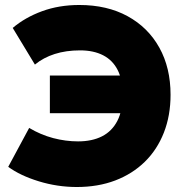

<svg xmlns="http://www.w3.org/2000/svg" viewBox="-20 -735 738 770"><path d="M288 15Q210 15 135.2 -8Q60.5 -31 13 -66L97 -222Q143 -194.5 193.2 -181.2Q243.5 -168 293 -168Q349 -168 389 -188.2Q429 -208.5 450.5 -250Q472 -291.5 472 -355Q472 -414.5 452 -454Q432 -493.5 393.8 -513.2Q355.5 -533 301 -533Q245 -533 199.5 -518.5Q154 -504 120 -476L31 -623Q80.5 -665 148.5 -690Q216.5 -715 298 -715Q409.5 -715 491.8 -670Q574 -625 619 -544Q664 -463 664 -355Q664 -271.5 637.2 -203.2Q610.5 -135 560.8 -86.2Q511 -37.5 442 -11.2Q373 15 288 15ZM180 -281V-432H527V-281Z"/></svg>

Font: Geologica Black
Style: Regular
Weight: 900
Designer: Sindre Bremnes, Frode Helland
Foundry: Monokrom Skriftforlag AS
Version: Version 1.010;gftools[0.9.28]